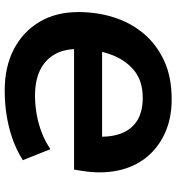

<svg xmlns="http://www.w3.org/2000/svg" viewBox="14 -770 767 836"><g transform="rotate(-90 398.0 -352.5)"><path d="M383 11Q300 11 235.5 -18.5Q171 -48 129.5 -100Q88 -152 73 -223Q58 -294 71 -376L77 -414H648L629 -292H176L225 -353Q214 -279 229 -225.5Q244 -172 284 -143.5Q324 -115 390 -115Q464 -115 510.5 -154Q557 -193 579.5 -258Q602 -323 602 -401Q602 -459 578 -500Q554 -541 509 -562.5Q464 -584 399 -584Q357 -584 316 -576.5Q275 -569 237.5 -554.5Q200 -540 166 -517L118 -637Q157 -662 204 -679.5Q251 -697 306 -706.5Q361 -716 422 -716Q524 -716 600.5 -676.5Q677 -637 720 -565Q763 -493 763 -395Q763 -315 740.5 -242.5Q718 -170 671 -113Q624 -56 552.5 -22.5Q481 11 383 11Z"/></g></svg>

Font: Nunito Sans 12pt ExtraBold
Style: Italic
Weight: 800
Italic angle: -9°
Designer: Vernon Adams
Foundry: Vernon Adams
Version: Version 3.101;gftools[0.9.27]